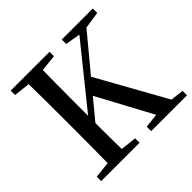

<svg xmlns="http://www.w3.org/2000/svg" viewBox="-179 -921 1106 1106"><g transform="rotate(-45 373.5 -368.5)"><path d="M666 -45.9 747.1 -36.1V0H455.1V-36.1L542 -45.9L361.3 -381.8L260.7 -259.8Q260.7 -123 262.7 -46.9L360.4 -36.1V0H47.9V-36.1L147.5 -46.9Q149.4 -143.6 149.4 -342.8V-393.6Q149.4 -592.8 147.5 -690.4L47.9 -701.2V-737.3H364.3V-701.2L262.7 -690.4Q260.7 -593.8 260.7 -393.6V-319.3L555.7 -685.5L463.9 -701.2V-737.3H716.8V-701.2L613.3 -685.5L431.6 -466.8Z"/></g></svg>

Font: Bpmf Zihi Serif SemiBold
Style: SemiBold
Weight: 600
Foundry: But Ko
Version: Version 1.320